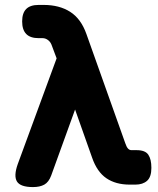

<svg xmlns="http://www.w3.org/2000/svg" viewBox="-20 -750 640 780"><path d="M188 -37Q178 -10 160 0Q142 10 114 10Q63 10 49 -12.5Q35 -35 52 -83L210 -513L189 -569Q184 -581 174 -588Q164 -595 153 -595H137Q103 -595 86.5 -612Q70 -629 70 -663Q70 -697 86.5 -713.5Q103 -730 137 -730H157Q221 -730 265 -702Q309 -674 331 -612L489 -168Q494 -153 500 -146.5Q506 -140 514 -140H535Q570 -140 582.5 -121.5Q595 -103 595 -68Q595 -31 577.5 -15.5Q560 0 530 0H507Q450 0 412 -26Q374 -52 354 -110L285 -305Z"/></svg>

Font: Maple Mono ExtraBold
Style: Regular
Weight: 800
Monospace: yes
Designer: subframe7536
Version: Version 7.000